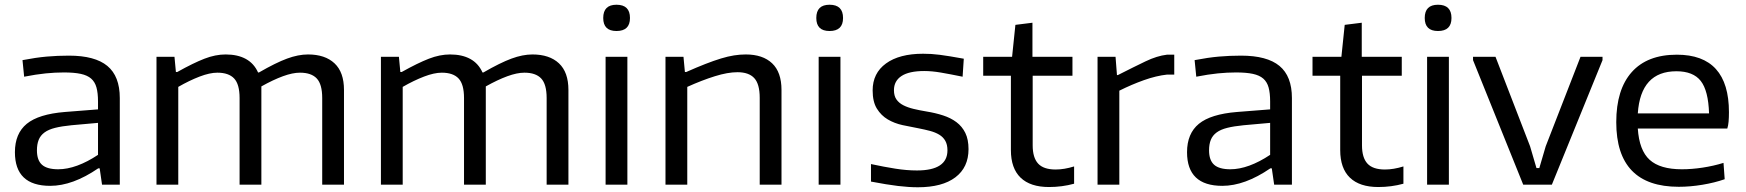

<svg xmlns="http://www.w3.org/2000/svg" viewBox="-20 -780 7373 811"><path d="M192 5Q43 5 43 -137Q43 -216 93 -257Q143 -298 254 -307L394 -318V-351Q394 -387 387.5 -410.5Q381 -434 365 -448Q349 -462 321 -468Q293 -474 250 -474Q213 -474 173 -470Q133 -466 82 -456L75 -526Q132 -537 177.5 -541Q223 -545 271 -545Q381 -545 433.5 -501.5Q486 -458 486 -366V0H411L401 -69H395Q287 5 192 5ZM226 -65Q264 -65 306.5 -80.5Q349 -96 394 -126V-261L282 -251Q241 -247 213 -240Q185 -233 168 -220.5Q151 -208 143.5 -189.5Q136 -171 136 -145Q136 -103 157.5 -84Q179 -65 226 -65Z M641 -540H717L723 -476H729Q797 -514 843.5 -532Q890 -550 933 -550Q984 -550 1018.5 -531Q1053 -512 1070 -474H1074Q1145 -515 1192.5 -532.5Q1240 -550 1281 -550Q1353 -550 1393 -512.5Q1433 -475 1433 -400V0H1341V-366Q1341 -424 1318 -448.5Q1295 -473 1247 -473Q1216 -473 1175 -458Q1134 -443 1084 -415V0H992V-366Q992 -424 969 -448.5Q946 -473 898 -473Q866 -473 823 -456.5Q780 -440 733 -413V0H641Z M1589 -540H1665L1671 -476H1677Q1745 -514 1791.5 -532Q1838 -550 1881 -550Q1932 -550 1966.5 -531Q2001 -512 2018 -474H2022Q2093 -515 2140.5 -532.5Q2188 -550 2229 -550Q2301 -550 2341 -512.5Q2381 -475 2381 -400V0H2289V-366Q2289 -424 2266 -448.5Q2243 -473 2195 -473Q2164 -473 2123 -458Q2082 -443 2032 -415V0H1940V-366Q1940 -424 1917 -448.5Q1894 -473 1846 -473Q1814 -473 1771 -456.5Q1728 -440 1681 -413V0H1589Z M2584 -649Q2528 -649 2528 -704Q2528 -760 2584 -760Q2641 -760 2641 -704Q2641 -649 2584 -649ZM2538 -540H2630V0H2538Z M2791 -540H2867L2873 -476H2879Q2924 -496 2960 -510Q2996 -524 3025.5 -533Q3055 -542 3080.5 -546Q3106 -550 3130 -550Q3202 -550 3241.5 -512.5Q3281 -475 3281 -400V0H3189V-367Q3189 -425 3166 -450Q3143 -475 3095 -475Q3054 -475 2999.5 -458Q2945 -441 2883 -413V0H2791Z M3484 -649Q3428 -649 3428 -704Q3428 -760 3484 -760Q3541 -760 3541 -704Q3541 -649 3484 -649ZM3438 -540H3530V0H3438Z M3857 11Q3819 11 3773 5.5Q3727 0 3659 -13V-87Q3715 -75 3762.5 -67.5Q3810 -60 3853 -60Q3982 -60 3982 -145Q3982 -169 3973 -185Q3964 -201 3947.5 -211Q3931 -221 3908.5 -227Q3886 -233 3860 -238Q3827 -244 3792.5 -251.5Q3758 -259 3730 -275.5Q3702 -292 3684 -321Q3666 -350 3666 -398Q3666 -471 3722.5 -512Q3779 -553 3879 -553Q3897 -553 3913.5 -552Q3930 -551 3949.5 -548.5Q3969 -546 3993.5 -542Q4018 -538 4051 -532L4046 -456Q3992 -467 3954 -473.5Q3916 -480 3884 -480Q3820 -480 3788 -459Q3756 -438 3756 -399Q3756 -375 3766.5 -360Q3777 -345 3795.5 -335.5Q3814 -326 3839 -320Q3864 -314 3894 -309Q3931 -303 3963.5 -292.5Q3996 -282 4020 -264Q4044 -246 4057.5 -218.5Q4071 -191 4071 -150Q4071 -73 4015.5 -31Q3960 11 3857 11Z M4411 10Q4332 10 4291 -29.5Q4250 -69 4250 -146V-460H4133V-540H4255L4269 -675L4341 -684V-540H4510V-460H4342V-166Q4342 -114 4365 -89Q4388 -64 4439 -64Q4475 -64 4517 -77V-4Q4466 10 4411 10Z M4616 -540H4692L4698 -463H4702Q4771 -498 4819 -521Q4867 -544 4909 -549H4940V-465H4910Q4864 -460 4812 -441.5Q4760 -423 4708 -397V0H4616Z M5143 5Q4994 5 4994 -137Q4994 -216 5044 -257Q5094 -298 5205 -307L5345 -318V-351Q5345 -387 5338.5 -410.5Q5332 -434 5316 -448Q5300 -462 5272 -468Q5244 -474 5201 -474Q5164 -474 5124 -470Q5084 -466 5033 -456L5026 -526Q5083 -537 5128.5 -541Q5174 -545 5222 -545Q5332 -545 5384.5 -501.5Q5437 -458 5437 -366V0H5362L5352 -69H5346Q5238 5 5143 5ZM5177 -65Q5215 -65 5257.5 -80.5Q5300 -96 5345 -126V-261L5233 -251Q5192 -247 5164 -240Q5136 -233 5119 -220.5Q5102 -208 5094.5 -189.5Q5087 -171 5087 -145Q5087 -103 5108.5 -84Q5130 -65 5177 -65Z M5802 10Q5723 10 5682 -29.5Q5641 -69 5641 -146V-460H5524V-540H5646L5660 -675L5732 -684V-540H5901V-460H5733V-166Q5733 -114 5756 -89Q5779 -64 5830 -64Q5866 -64 5908 -77V-4Q5857 10 5802 10Z M6054 -649Q5998 -649 5998 -704Q5998 -760 6054 -760Q6111 -760 6111 -704Q6111 -649 6054 -649ZM6008 -540H6100V0H6008Z M6202 -526V-540H6297L6443 -162L6470 -70H6482L6509 -162L6656 -540H6749V-526L6535 0H6414Z M7071 9Q6807 9 6807 -264Q6807 -402 6872.5 -475.5Q6938 -549 7063 -549Q7283 -549 7283 -306Q7283 -284 7281.5 -266.5Q7280 -249 7276 -237H6898Q6904 -145 6948 -105Q6992 -65 7084 -65Q7126 -65 7172 -72Q7218 -79 7260 -92L7265 -23Q7222 -8 7170.5 0.5Q7119 9 7071 9ZM7061 -479Q6910 -479 6898 -301H7199Q7196 -397 7164 -438Q7132 -479 7061 -479Z"/></svg>

Font: Encode Sans Wide
Style: Regular
Weight: 400
Designer: Pablo Impallari, Andres Torresi
Foundry: Pablo Impallari, Andres Torresi
Version: Version 1.000; ttfautohint (v1.00) -l 8 -r 50 -G 200 -x 14 -